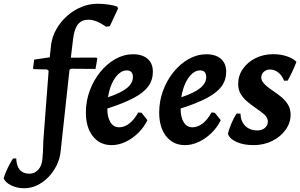

<svg xmlns="http://www.w3.org/2000/svg" viewBox="-155 -762 1602 1024"><path d="M21.4 -398.3 27.2 -444 110.2 -456.4 117.4 -522Q123 -566.6 145.5 -606.3Q168.1 -645.9 202.4 -676.6Q236.7 -707.4 279 -724.7Q321.3 -742 364.9 -742Q392.3 -742 421.6 -738Q451 -734 470.4 -727L474.4 -716L430.8 -622.4L411.4 -619.4Q382 -639.5 359.2 -648.2Q336.4 -656.9 317.3 -656.9Q280.9 -656.9 261.3 -632.9Q241.7 -608.9 235.1 -556.4L222.8 -454.4L358.8 -455L364.2 -450.2L354.4 -394.4L224.7 -395.4L215.6 -389.8L168.5 43.9Q164.5 84.8 146.6 120.8Q128.6 156.7 101.6 184.1Q74.7 211.4 41.9 226.7Q9.1 242 -25.6 242Q-64.3 242 -95.7 226.5Q-127.1 210.9 -135.5 188.8Q-131.1 173.2 -122.4 152.9Q-113.7 132.6 -103.3 113.5Q-93 94.4 -85.3 83.2H-68.5Q-67.3 122.9 -49.4 143.6Q-31.5 164.4 2.4 164.4Q29.7 164.4 49.4 142.8Q69 121.2 71.2 84.5Q74.5 51.2 75.1 20.9Q75.7 -9.3 77.8 -34.9L104.4 -384.4L95.6 -391.6L24.4 -393.3Z M660.3 -379.2Q660.3 -335.4 635.9 -301.7Q611.4 -268 558.3 -239.7Q505.2 -211.3 417.4 -183.2Q417 -137.3 433.8 -110.2Q450.6 -83.1 480.6 -83.1Q508.8 -83.1 535.2 -103.7Q561.6 -124.3 582.1 -162.4L599.7 -160.5L631.3 -121.2Q613.2 -83.5 582.2 -53Q551.1 -22.6 514.4 -5.3Q477.7 12 440.6 12Q377.6 12 340.3 -35.2Q303 -82.4 303 -162Q303 -222.7 323.6 -278.4Q344.2 -334.2 379.7 -378Q415.1 -421.8 460.3 -447.2Q505.6 -472.6 554.8 -472.6Q604.5 -472.6 632.4 -448.1Q660.3 -423.5 660.3 -379.2ZM520.5 -386.6Q498.1 -386.6 477.8 -368.3Q457.5 -350 442.5 -317.7Q427.6 -285.4 420.9 -243.3Q489.9 -266.2 521.8 -292.4Q553.8 -318.5 553.8 -351Q553.8 -386.6 520.5 -386.6Z M1051.3 -379.2Q1051.3 -335.4 1026.9 -301.7Q1002.4 -268 949.3 -239.7Q896.2 -211.3 808.4 -183.2Q808 -137.3 824.8 -110.2Q841.6 -83.1 871.6 -83.1Q899.8 -83.1 926.2 -103.7Q952.6 -124.3 973.1 -162.4L990.7 -160.5L1022.3 -121.2Q1004.2 -83.5 973.2 -53Q942.1 -22.6 905.4 -5.3Q868.7 12 831.6 12Q768.6 12 731.3 -35.2Q694 -82.4 694 -162Q694 -222.7 714.6 -278.4Q735.2 -334.2 770.7 -378Q806.1 -421.8 851.3 -447.2Q896.6 -472.6 945.8 -472.6Q995.5 -472.6 1023.4 -448.1Q1051.3 -423.5 1051.3 -379.2ZM911.5 -386.6Q889.1 -386.6 868.8 -368.3Q848.5 -350 833.5 -317.7Q818.6 -285.4 811.9 -243.3Q880.9 -266.2 912.8 -292.4Q944.8 -318.5 944.8 -351Q944.8 -386.6 911.5 -386.6Z M1127.4 -156Q1128.7 -114.5 1153.3 -90.4Q1177.8 -66.4 1217.1 -66.4Q1242 -66.4 1257.8 -79.8Q1273.5 -93.2 1273.5 -112.9Q1273.5 -134.8 1254.6 -151.4Q1235.6 -167.9 1209.6 -185.4Q1187.6 -200.8 1165.9 -218.4Q1144.2 -235.9 1129.7 -259.2Q1115.2 -282.5 1115.2 -313.6Q1115.2 -358.4 1140.1 -394.4Q1164.9 -430.4 1207.7 -451.7Q1250.5 -473 1301.8 -473Q1340.3 -473 1373.7 -462.3Q1407 -451.6 1426 -432.1Q1415.5 -404.2 1402.5 -377.1Q1389.5 -350.1 1378.9 -331.6H1360Q1349.4 -359.6 1329.3 -375.4Q1309.3 -391.2 1285.1 -391.2Q1265.6 -391.2 1252 -379.1Q1238.5 -367 1238.5 -348.9Q1238.5 -335.6 1247 -324Q1255.5 -312.4 1268.5 -301.5Q1285.5 -287.6 1307.2 -273.2Q1328.9 -258.8 1348.9 -241.6Q1368.9 -224.3 1381.9 -202.3Q1394.9 -180.2 1394.9 -151Q1394.9 -106.7 1368 -69.5Q1341.2 -32.3 1296.5 -10.1Q1251.8 12 1197.1 12Q1144.8 12 1107.2 -4.6Q1069.6 -21.2 1060.7 -48.1Q1064.2 -64.9 1072.1 -85.6Q1079.9 -106.4 1089.4 -125.8Q1098.9 -145.2 1107.5 -156.9Z"/></svg>

Font: Alegreya
Style: Italic
Weight: 400
Italic angle: -7°
Designer: Juan Pablo del Peral
Foundry: Huerta Tipografica
Version: Version 2.009